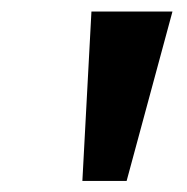

<svg xmlns="http://www.w3.org/2000/svg" viewBox="-20 -748 332 341"><path d="M126.3 -426.7 142.4 -727.5H286.3L204.9 -426.7Z"/></svg>

Font: Adwaita Sans
Style: Italic
Weight: 400
Italic angle: -9.39999°
Designer: Rasmus Andersson
Foundry: rsms
Version: Version 4.001;git-9221beed3